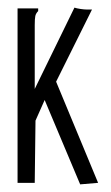

<svg xmlns="http://www.w3.org/2000/svg" viewBox="-20 -479 290 503"><path d="M97 -217 73 -163 71 0H26V-457H80V-450Q74 -444 72.5 -437Q71 -430 71 -413V-246L175 -459Q181 -457 191 -455.5Q201 -454 208 -454H221L127 -265L237 0L190 4Z"/></svg>

Font: Inconsolata UltraCondensed
Style: Regular
Weight: 400
Width: 1
Monospace: yes
Designer: Raph Levien, Cyreal, Brenton Simpson
Foundry: Raph Levien, Cyreal, Google
Version: Version 3.001; ttfautohint (v1.8.2.53-6de2)